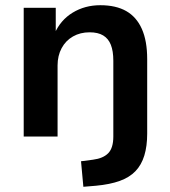

<svg xmlns="http://www.w3.org/2000/svg" viewBox="-20 -524 654 737"><path d="M300 193 291 95 337 89Q376 84 395.5 64Q415 44 415 0V-291Q415 -328 405.5 -352Q396 -376 376 -388Q356 -400 324 -400Q288 -400 260 -384Q232 -368 216.5 -339Q201 -310 201 -273V0H71V-494H194V-394H189Q212 -447 259 -475.5Q306 -504 365 -504Q425 -504 464.5 -481.5Q504 -459 524.5 -413Q545 -367 545 -297V-11Q545 37 534 73Q523 109 500 133Q477 157 439.5 170.5Q402 184 348 189Z"/></svg>

Font: Nunito Sans 10pt
Style: Bold
Weight: 700
Designer: Vernon Adams
Foundry: Vernon Adams
Version: Version 3.101;gftools[0.9.27]